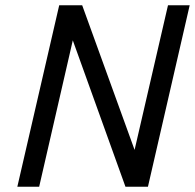

<svg xmlns="http://www.w3.org/2000/svg" viewBox="-20 -710 741 730"><path d="M618.7 -689.9H701.2L542.5 0H457L256.8 -556.6L128.9 0H45.9L205.1 -689.9H292.5L491.7 -140.1Z"/></svg>

Font: HK Grotesk Medium Legacy Italic
Style: Regular
Weight: 500
Italic angle: -13°
Designer: Alfredo Marco Pradil
Foundry: Hanken Design Co.
Version: Version 2.022;PS 002.022;hotconv 1.0.88;makeotf.lib2.5.64775